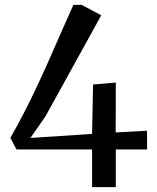

<svg xmlns="http://www.w3.org/2000/svg" viewBox="-20 -765 640 785"><path d="M356.5 0V-154H47.5L22.5 -201.5Q52 -253 80.2 -308Q108.5 -363 135 -419.8Q161.5 -476.5 186.2 -532.8Q211 -589 234.5 -642.8Q258 -696.5 280 -745H314L394 -702.5L166 -289.5L104.5 -201L356.5 -217.5L360.5 -419.5L453.5 -427.5L453 -223.5L581 -230.5L581.5 -154H453.5V0Z"/></svg>

Font: Merriweather 60pt
Style: Regular
Weight: 400
Version: Version 2.100